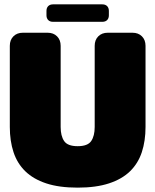

<svg xmlns="http://www.w3.org/2000/svg" viewBox="-20 -850 712 880"><path d="M25 -268Q25 -204 42 -152.5Q59 -101 96 -65Q133 -29 192 -9.5Q251 10 336 10Q420 10 479.5 -9.5Q539 -29 576 -65Q613 -101 630 -152.5Q647 -204 647 -268V-640Q647 -667 630.5 -683.5Q614 -700 587 -700H474Q447 -700 430.5 -683.5Q414 -667 414 -640V-268Q414 -227 398 -203.5Q382 -180 336 -180Q290 -180 274 -203.5Q258 -227 258 -268V-640Q258 -667 241.5 -683.5Q225 -700 198 -700H85Q58 -700 41.5 -683.5Q25 -667 25 -640ZM223 -830Q209 -830 201 -822Q193 -814 193 -800V-780Q193 -766 201 -758Q209 -750 223 -750H449Q463 -750 471 -758Q479 -766 479 -780V-800Q479 -814 471 -822Q463 -830 449 -830Z"/></svg>

Font: Bolota
Style: Bold
Weight: 240
Designer: Gabriel Pang
Version: Version 1.000